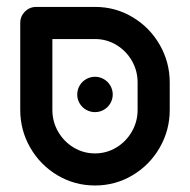

<svg xmlns="http://www.w3.org/2000/svg" viewBox="-20 -539 563 569"><path d="M40 -213.3V-471.1Q40 -490.7 53.9 -504.6Q67.8 -518.5 87.4 -518.5H261.9Q322.2 -518.5 373 -488.1Q423.7 -457.8 453.3 -406.3Q483 -354.8 483 -294.4V-213.3Q483 -153 453.3 -101.5Q423.7 -50 372.8 -19.6Q321.9 10.7 261.5 10.7Q201.1 10.7 150.2 -19.6Q99.3 -50 69.6 -101.5Q40 -153 40 -213.3ZM261.5 -84.4Q295.9 -84.4 324.8 -101.9Q353.7 -119.3 370.7 -148.9Q387.8 -178.5 387.8 -213.3V-294.4Q387.8 -329.6 370.7 -359.1Q353.7 -388.5 324.8 -405.9Q295.9 -423.3 261.5 -423.3H135.2V-213.3Q135.2 -178.5 152.2 -148.9Q169.3 -119.3 198.1 -101.9Q227 -84.4 261.5 -84.4ZM208.9 -258.9Q208.9 -273 215.9 -285.2Q223 -297.4 235.2 -304.4Q247.4 -311.5 261.5 -311.5Q275.6 -311.5 287.8 -304.4Q300 -297.4 307 -285.2Q314.1 -273 314.1 -258.9Q314.1 -244.8 307 -232.8Q300 -220.7 287.8 -213.7Q275.6 -206.7 261.5 -206.7Q247.4 -206.7 235.2 -213.7Q223 -220.7 215.9 -232.8Q208.9 -244.8 208.9 -258.9Z"/></svg>

Font: 26F Galaxy Hebrew Extra Bold
Style: Regular
Weight: 800
Designer: C₂₉H₂₅N₃O₅
Version: Version 1.000